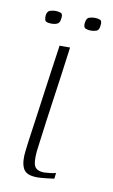

<svg xmlns="http://www.w3.org/2000/svg" viewBox="-65 -537 339 578"><g transform="rotate(10 104.0 -248.5)"><path d="M120 -399Q110 -322 99 -246Q88 -170 78 -92Q72 -52 77 -33.5Q82 -15 109 -15Q114 -15 127 -16.5Q140 -18 144 -20L142 -2Q137 -1 118.5 1Q100 3 91 3Q72 3 61.5 -2Q51 -7 46.5 -17Q42 -27 41 -40Q40 -53 42 -68.5Q44 -84 46 -101Q51 -137 56.5 -175Q62 -213 67 -251Q72 -289 77.5 -326Q83 -363 88 -399Q96 -399 104.5 -399Q113 -399 120 -399ZM172 -460Q164 -460 156.5 -463Q149 -466 151 -481Q153 -495 161.5 -497.5Q170 -500 178 -500Q186 -500 193.5 -497.5Q201 -495 199 -481Q198 -466 190 -463Q182 -460 172 -460ZM53 -460Q42 -460 36 -463Q30 -466 31 -482Q33 -495 42 -497.5Q51 -500 58 -500Q66 -500 73.5 -497.5Q81 -495 79 -482Q78 -467 70 -463.5Q62 -460 53 -460Z"/></g></svg>

Font: Genos Thin ExtraLight
Style: Italic
Weight: 250
Italic angle: -8°
Version: Version 1.010